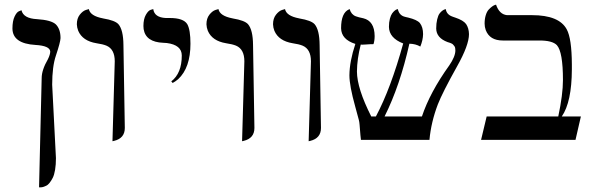

<svg xmlns="http://www.w3.org/2000/svg" viewBox="-20 -598 2525 821"><path d="M147 203.1 158.2 -264.2Q158.2 -298.8 185.1 -345.2Q194.8 -365.2 194.8 -377.9Q192.9 -402.3 131.8 -405.8Q33.7 -411.6 33.2 -476.1Q33.2 -508.3 42.5 -527.6Q51.8 -546.9 62 -550.3L71.8 -554.2Q80.1 -519 138.2 -516.1Q199.2 -512.2 218.8 -493.7Q238.8 -473.6 238.8 -435.1Q238.3 -418 219.2 -360.8Q203.1 -313.5 203.1 -235.8L219.2 78.1Q219.2 106 215.6 127.9Q211.9 149.9 205.6 162.4Q199.2 174.8 192.1 183.8Q185.1 192.9 177 196.5Q168.9 200.2 163.6 201.7Q158.2 203.1 152.3 203.1Z M460.9 5.9 470.7 -335.9Q470.7 -387.7 435.1 -402.8Q419.4 -409.2 392.6 -413.1Q333 -422.9 314.5 -466.3Q309.1 -480 308.6 -494.1Q308.6 -519 321 -534.9Q333.5 -550.8 346.7 -555.2L359.9 -559.1Q365.7 -529.8 419.9 -519.5L421.9 -519Q471.7 -510.7 486.3 -494.6Q507.3 -470.2 507.8 -405.8L513.7 -50.8Q513.7 -6.8 467.8 4.4Q467.8 4.4 460.9 5.9Z M718.3 -243.2 712.4 -250Q757.3 -284.7 757.3 -360.8Q757.3 -405.8 692.9 -414.1Q685.5 -415 678.2 -415Q603 -418 594.2 -473.6Q593.3 -480.5 593.3 -486.8Q593.3 -516.6 603.8 -534.9Q614.3 -553.2 625 -556.2L635.3 -559.1Q640.1 -523.4 689 -521Q695.8 -521 706.5 -521Q764.6 -521 780.8 -494.6Q794.4 -470.7 794.4 -411.1Q794.4 -308.1 741.7 -259.3Q730 -249.5 718.3 -243.2Z M1015.1 5.9 1024.9 -335.9Q1024.9 -387.7 989.3 -402.8Q973.6 -409.2 946.8 -413.1Q887.2 -422.9 868.7 -466.3Q863.3 -480 862.8 -494.1Q862.8 -519 875.2 -534.9Q887.7 -550.8 900.9 -555.2L914.1 -559.1Q919.9 -529.8 974.1 -519.5L976.1 -519Q1025.9 -510.7 1040.5 -494.6Q1061.5 -470.2 1062 -405.8L1067.9 -50.8Q1067.9 -6.8 1022 4.4Q1022 4.4 1015.1 5.9Z M1299.8 5.9 1309.6 -335.9Q1309.6 -387.7 1273.9 -402.8Q1258.3 -409.2 1231.4 -413.1Q1171.9 -422.9 1153.3 -466.3Q1147.9 -480 1147.5 -494.1Q1147.5 -519 1159.9 -534.9Q1172.4 -550.8 1185.5 -555.2L1198.7 -559.1Q1204.6 -529.8 1258.8 -519.5L1260.7 -519Q1310.5 -510.7 1325.2 -494.6Q1346.2 -470.2 1346.7 -405.8L1352.5 -50.8Q1352.5 -6.8 1306.6 4.4Q1306.6 4.4 1299.8 5.9Z M1985.4 -452.1Q1985.4 -404.8 1934.6 -314.5Q1871.6 -201.7 1852.1 -151.4Q1823.2 -75.2 1816.4 0H1523.4Q1522 -6.8 1517.6 -64.5Q1516.6 -77.6 1514.2 -85.9Q1508.8 -106.4 1499 -142.1Q1474.1 -231.4 1474.1 -275.9Q1474.6 -335.4 1499.5 -410.2Q1439.5 -429.2 1438.5 -477.1Q1438.5 -543.5 1472.7 -558.1Q1472.7 -558.1 1475.1 -559.1Q1481.9 -535.6 1501.5 -528.3Q1513.2 -523.9 1533.2 -520Q1581.5 -508.3 1582 -443.8Q1582 -424.3 1577.1 -409.2Q1562 -409.2 1543.5 -407.7Q1529.8 -406.7 1522.5 -407.2Q1506.8 -346.2 1506.3 -292Q1506.8 -219.7 1567.4 -100.1H1587.4Q1650.9 -219.2 1704.1 -412.1Q1644 -435.5 1643.1 -482.9Q1643.1 -502.9 1647.2 -518.1Q1651.4 -533.2 1656.7 -540.5Q1662.1 -547.9 1667.7 -552.5Q1673.3 -557.1 1677.2 -558.1L1681.2 -559.1Q1687 -531.7 1712.4 -525.9Q1714.4 -525.4 1718.3 -524.4Q1723.1 -523.4 1725.1 -522.9Q1763.2 -513.7 1775.4 -499.5Q1789.1 -481.9 1789.1 -452.1Q1788.6 -426.3 1777.3 -398.9Q1757.3 -410.6 1730.5 -411.1Q1690.4 -231.9 1624.5 -100.1H1784.2Q1818.4 -203.1 1901.4 -318.8Q1926.8 -356 1927.2 -381.8Q1927.2 -387.7 1926.3 -392.8Q1925.3 -397.9 1922.4 -401.4Q1919.4 -404.8 1917.2 -407.5Q1915 -410.2 1910.6 -412.1Q1906.2 -414.1 1904.8 -414.6Q1903.3 -415 1898.9 -416.5L1894 -418Q1845.7 -436 1845.2 -476.1Q1845.2 -498 1849.4 -515.1Q1853.5 -532.2 1859.4 -540Q1865.2 -547.9 1871.8 -552.5Q1878.4 -557.1 1882.3 -558.1L1886.2 -559.1Q1889.6 -535.6 1915 -526.9Q1916.5 -526.4 1918.9 -525.4Q1924.3 -523.4 1926.3 -522.9Q1961.4 -511.2 1973.1 -495.1Q1984.9 -477.5 1985.4 -452.1Z M2254.9 -533.2Q2370.6 -533.2 2403.3 -472.7Q2424.8 -433.6 2425.3 -322.3Q2425.3 -313.5 2425.3 -301.8Q2424.8 -161.6 2382.3 -100.1H2463.9L2440.9 0H2037.1L2061 -100.1H2367.2Q2387.2 -193.8 2387.2 -255.9Q2387.2 -376 2361.3 -404.8Q2341.8 -425.3 2284.2 -424.8H2129.9Q2074.2 -424.8 2057.1 -469.2Q2052.2 -482.9 2052.2 -497.1Q2052.2 -517.1 2057.1 -533Q2062 -548.8 2069.6 -556.9Q2077.1 -564.9 2084.2 -570.1Q2091.3 -575.2 2096.2 -576.7L2101.1 -578.1Q2115.2 -536.6 2147.9 -533.2Z"/></svg>

Font: Linux Biolinum O
Style: Regular
Weight: 400
Designer: Philipp H. Poll
Foundry: Philipp H. Poll
Version: Version 1.0.4